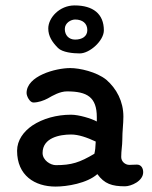

<svg xmlns="http://www.w3.org/2000/svg" viewBox="-20 -683 561 708"><path d="M274 -486C311 -486 363 -533 363 -571C363 -632 323 -663 255 -663C199 -663 158 -617 158 -578C158 -550 172 -528 194 -506C210 -490 249 -486 274 -486ZM257 -611C284 -611 302 -597 302 -572C302 -549 283 -537 257 -537C234 -537 219 -553 219 -576C219 -599 242 -611 257 -611ZM508 -48C508 -15 463 4 441 4C393 4 365 -5 339 -41C301 -7 227 5 185 5C108 5 43 -36 43 -127C43 -166 67 -198 99 -220C138 -246 189 -260 242 -260C271 -260 317 -246 337 -235V-251C337 -325 301 -346 227 -346C201 -346 175 -331 156 -320C141 -312 121 -305 103 -305C90 -305 78 -328 78 -340C78 -403 185 -432 239 -432C274 -432 336 -418 372 -389C410 -356 435 -309 435 -253C435 -225 431 -201 431 -166C431 -147 427 -128 427 -104C427 -87 442 -75 457 -75C467 -75 473 -76 485 -76C501 -76 508 -62 508 -48ZM186 -74C244 -74 274 -84 328 -116C331 -129 332 -137 333 -161C301 -176 270 -187 242 -187C200 -187 137 -175 137 -119C137 -92 166 -74 186 -74Z"/></svg>

Font: Itim
Style: Regular
Weight: 400
Designer: CadsonDemak Team
Foundry: Pablo Impallari
Version: Version 1.002;PS 001.002;hotconv 1.0.88;makeotf.lib2.5.64775